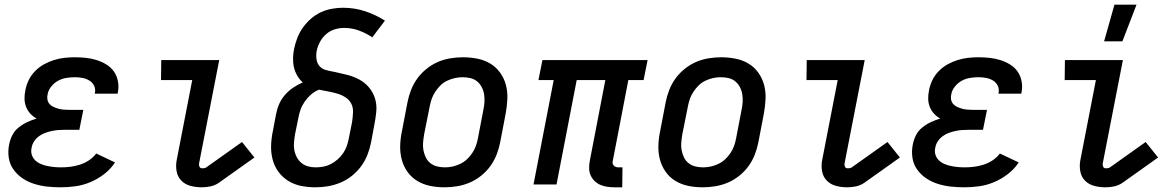

<svg xmlns="http://www.w3.org/2000/svg" viewBox="-20 -786 4990 818"><path d="M239 12Q210 12 181.5 9Q153 6 126 -2.5Q99 -11 76.5 -26Q54 -41 38 -63Q22 -85 17.5 -113Q13 -141 19 -171Q23 -191 32.5 -210Q42 -229 59.5 -243Q77 -257 96.5 -266Q116 -275 136 -281Q121 -289 109.5 -301.5Q98 -314 91.5 -330Q85 -346 84.5 -364Q84 -382 88 -401Q92 -423 102 -444Q112 -465 129 -482.5Q146 -500 166.5 -511.5Q187 -523 209.5 -530Q232 -537 254 -539.5Q276 -542 298 -542Q322 -542 346 -539.5Q370 -537 392 -530Q414 -523 433.5 -511Q453 -499 465.5 -481Q478 -463 482.5 -439.5Q487 -416 482 -392L481 -387H384V-389Q388 -406 381 -420.5Q374 -435 360.5 -443Q347 -451 331.5 -454Q316 -457 299 -457Q281 -457 262.5 -454Q244 -451 227.5 -442Q211 -433 198.5 -417.5Q186 -402 183 -385Q180 -373 182 -362Q184 -351 191 -343Q198 -335 208 -330.5Q218 -326 228.5 -323Q239 -320 250.5 -319Q262 -318 274 -318H335L318 -233H257Q243 -233 229 -232Q215 -231 201 -228Q187 -225 173 -220Q159 -215 146.5 -206Q134 -197 125.5 -184Q117 -171 115 -158Q111 -142 115 -128Q119 -114 129 -104Q139 -94 152.5 -88Q166 -82 180.5 -79Q195 -76 209.5 -74.5Q224 -73 240 -73Q260 -73 280 -75.5Q300 -78 320.5 -84.5Q341 -91 359 -103Q377 -115 390 -132L470 -94Q452 -66 424 -44.5Q396 -23 365 -10Q334 3 302 7.5Q270 12 239 12Z M840 12Q815 12 792 6Q769 0 753 -16Q737 -32 732.5 -56Q728 -80 733 -105L799 -445H666L667 -530H914L828 -89Q827 -82 830 -75.5Q833 -69 841 -69Q845 -69 850 -69.5Q855 -70 859 -73L1011 -181L1064 -115L912 -7Q896 4 877 8Q858 12 840 12Z M1324 12Q1292 12 1262.5 6Q1233 0 1208 -15.5Q1183 -31 1166 -54.5Q1149 -78 1141.5 -106.5Q1134 -135 1135 -166.5Q1136 -198 1143 -230L1156 -299Q1160 -321 1169 -342Q1178 -363 1193.5 -381Q1209 -399 1229 -412.5Q1249 -426 1270 -435Q1256 -447 1246.5 -463.5Q1237 -480 1232.5 -498.5Q1228 -517 1228.5 -537.5Q1229 -558 1233 -578Q1238 -602 1247 -625Q1256 -648 1270.5 -668.5Q1285 -689 1304.5 -706Q1324 -723 1346.5 -733.5Q1369 -744 1393.5 -748.5Q1418 -753 1441 -753Q1491 -753 1536 -738Q1581 -723 1620 -698L1566 -627Q1541 -644 1510.5 -655.5Q1480 -667 1446 -667Q1426 -667 1406 -661Q1386 -655 1369.5 -640.5Q1353 -626 1343 -607Q1333 -588 1329 -568Q1326 -550 1328.5 -533Q1331 -516 1341.5 -504Q1352 -492 1369 -487.5Q1386 -483 1403 -480H1404Q1432 -474 1459.5 -467Q1487 -460 1511 -447Q1535 -434 1552.5 -413Q1570 -392 1578 -365.5Q1586 -339 1583 -309Q1580 -279 1574 -250L1561 -180Q1556 -154 1546 -128Q1536 -102 1519.5 -79Q1503 -56 1480 -37.5Q1457 -19 1430.5 -8Q1404 3 1377 7.5Q1350 12 1324 12ZM1324 -73Q1341 -73 1357.5 -76Q1374 -79 1389.5 -87Q1405 -95 1418.5 -107Q1432 -119 1442 -133.5Q1452 -148 1457.5 -164Q1463 -180 1466 -196L1480 -266Q1483 -286 1484 -307Q1485 -328 1476.5 -344.5Q1468 -361 1451.5 -371.5Q1435 -382 1416 -387.5Q1397 -393 1378 -396.5Q1359 -400 1339 -404Q1321 -397 1305.5 -383.5Q1290 -370 1278.5 -353.5Q1267 -337 1260.5 -319Q1254 -301 1251 -283L1237 -214Q1234 -196 1232.5 -179Q1231 -162 1234 -146Q1237 -130 1244.5 -116Q1252 -102 1264 -92Q1276 -82 1291.5 -77.5Q1307 -73 1324 -73Z M1874 12Q1842 12 1812.5 6Q1783 0 1758 -15Q1733 -30 1716 -54Q1699 -78 1691.5 -106.5Q1684 -135 1685 -166.5Q1686 -198 1693 -230L1716 -350Q1721 -376 1731 -402Q1741 -428 1757.5 -451Q1774 -474 1797 -492.5Q1820 -511 1845.5 -522Q1871 -533 1898.5 -537.5Q1926 -542 1952 -542Q1984 -542 2014 -536Q2044 -530 2069 -515Q2094 -500 2111 -476Q2128 -452 2135.5 -423.5Q2143 -395 2141.5 -363.5Q2140 -332 2134 -300L2111 -180Q2106 -154 2096 -128Q2086 -102 2069.5 -79Q2053 -56 2030 -37.5Q2007 -19 1981 -8Q1955 3 1927.5 7.5Q1900 12 1874 12ZM1876 -73Q1892 -73 1908 -76.5Q1924 -80 1940 -87.5Q1956 -95 1969 -107Q1982 -119 1992 -134Q2002 -149 2007.5 -164.5Q2013 -180 2016 -196L2039 -316Q2043 -334 2044 -351Q2045 -368 2042.5 -384Q2040 -400 2032.5 -414.5Q2025 -429 2013 -439Q2001 -449 1985 -453Q1969 -457 1951 -457Q1935 -457 1918.5 -453.5Q1902 -450 1886 -442.5Q1870 -435 1857.5 -423Q1845 -411 1835 -396Q1825 -381 1819.5 -365.5Q1814 -350 1811 -334L1787 -214Q1784 -196 1782.5 -179Q1781 -162 1784 -146Q1787 -130 1794 -115.5Q1801 -101 1813.5 -91Q1826 -81 1842 -77Q1858 -73 1876 -73Z M2631 12H2597Q2581 12 2565.5 9.5Q2550 7 2536.5 1Q2523 -5 2512.5 -15.5Q2502 -26 2496 -40Q2490 -54 2490 -70Q2490 -86 2493 -102L2559 -445H2437L2351 0H2253L2339 -445H2274L2291 -530H2739L2722 -445H2657L2591 -102Q2589 -96 2590 -90.5Q2591 -85 2594.5 -81Q2598 -77 2603.5 -75Q2609 -73 2614 -73H2632Z M2974 12Q2942 12 2912.5 6Q2883 0 2858 -15Q2833 -30 2816 -54Q2799 -78 2791.5 -106.5Q2784 -135 2785 -166.5Q2786 -198 2793 -230L2816 -350Q2821 -376 2831 -402Q2841 -428 2857.5 -451Q2874 -474 2897 -492.5Q2920 -511 2945.5 -522Q2971 -533 2998.5 -537.5Q3026 -542 3052 -542Q3084 -542 3114 -536Q3144 -530 3169 -515Q3194 -500 3211 -476Q3228 -452 3235.5 -423.5Q3243 -395 3241.5 -363.5Q3240 -332 3234 -300L3211 -180Q3206 -154 3196 -128Q3186 -102 3169.5 -79Q3153 -56 3130 -37.5Q3107 -19 3081 -8Q3055 3 3027.5 7.5Q3000 12 2974 12ZM2976 -73Q2992 -73 3008 -76.5Q3024 -80 3040 -87.5Q3056 -95 3069 -107Q3082 -119 3092 -134Q3102 -149 3107.5 -164.5Q3113 -180 3116 -196L3139 -316Q3143 -334 3144 -351Q3145 -368 3142.5 -384Q3140 -400 3132.5 -414.5Q3125 -429 3113 -439Q3101 -449 3085 -453Q3069 -457 3051 -457Q3035 -457 3018.5 -453.5Q3002 -450 2986 -442.5Q2970 -435 2957.5 -423Q2945 -411 2935 -396Q2925 -381 2919.5 -365.5Q2914 -350 2911 -334L2887 -214Q2884 -196 2882.5 -179Q2881 -162 2884 -146Q2887 -130 2894 -115.5Q2901 -101 2913.5 -91Q2926 -81 2942 -77Q2958 -73 2976 -73Z M3590 12Q3565 12 3542 6Q3519 0 3503 -16Q3487 -32 3482.5 -56Q3478 -80 3483 -105L3549 -445H3416L3417 -530H3664L3578 -89Q3577 -82 3580 -75.5Q3583 -69 3591 -69Q3595 -69 3600 -69.5Q3605 -70 3609 -73L3761 -181L3814 -115L3662 -7Q3646 4 3627 8Q3608 12 3590 12Z M4089 12Q4060 12 4031.5 9Q4003 6 3976 -2.5Q3949 -11 3926.5 -26Q3904 -41 3888 -63Q3872 -85 3867.5 -113Q3863 -141 3869 -171Q3873 -191 3882.5 -210Q3892 -229 3909.5 -243Q3927 -257 3946.5 -266Q3966 -275 3986 -281Q3971 -289 3959.5 -301.5Q3948 -314 3941.5 -330Q3935 -346 3934.5 -364Q3934 -382 3938 -401Q3942 -423 3952 -444Q3962 -465 3979 -482.5Q3996 -500 4016.5 -511.5Q4037 -523 4059.5 -530Q4082 -537 4104 -539.5Q4126 -542 4148 -542Q4172 -542 4196 -539.5Q4220 -537 4242 -530Q4264 -523 4283.5 -511Q4303 -499 4315.5 -481Q4328 -463 4332.5 -439.5Q4337 -416 4332 -392L4331 -387H4234V-389Q4238 -406 4231 -420.5Q4224 -435 4210.5 -443Q4197 -451 4181.5 -454Q4166 -457 4149 -457Q4131 -457 4112.5 -454Q4094 -451 4077.5 -442Q4061 -433 4048.5 -417.5Q4036 -402 4033 -385Q4030 -373 4032 -362Q4034 -351 4041 -343Q4048 -335 4058 -330.5Q4068 -326 4078.5 -323Q4089 -320 4100.5 -319Q4112 -318 4124 -318H4185L4168 -233H4107Q4093 -233 4079 -232Q4065 -231 4051 -228Q4037 -225 4023 -220Q4009 -215 3996.5 -206Q3984 -197 3975.5 -184Q3967 -171 3965 -158Q3961 -142 3965 -128Q3969 -114 3979 -104Q3989 -94 4002.5 -88Q4016 -82 4030.5 -79Q4045 -76 4059.5 -74.5Q4074 -73 4090 -73Q4110 -73 4130 -75.5Q4150 -78 4170.5 -84.5Q4191 -91 4209 -103Q4227 -115 4240 -132L4320 -94Q4302 -66 4274 -44.5Q4246 -23 4215 -10Q4184 3 4152 7.5Q4120 12 4089 12Z M4690 12Q4665 12 4642 6Q4619 0 4603 -16Q4587 -32 4582.5 -56Q4578 -80 4583 -105L4649 -445H4516L4517 -530H4764L4678 -89Q4677 -82 4680 -75.5Q4683 -69 4691 -69Q4695 -69 4700 -69.5Q4705 -70 4709 -73L4861 -181L4914 -115L4762 -7Q4746 4 4727 8Q4708 12 4690 12Z M4684 -610 4728 -766H4822L4762 -610Z"/></svg>

Font: Lode Dark Term
Style: Bold Italic
Weight: 700
Italic angle: -11°
Monospace: yes
Designer: Belleve Invis
Foundry: Belleve Invis
Version: Version 29.2.0